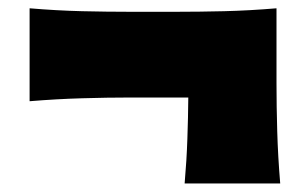

<svg xmlns="http://www.w3.org/2000/svg" viewBox="-20 -592 727 456"><path d="M418.5 -156.2Q423.3 -210.9 425 -262.2Q426.8 -313.5 427.2 -360.4H288.1Q234.9 -360.4 174.8 -358.6Q114.7 -356.9 50.3 -351.6V-572.3Q114.7 -566.9 174.8 -565.4Q234.9 -564 288.1 -564H398.9Q452.1 -564 512.2 -565.4Q572.3 -566.9 636.7 -572.3V-394Q636.7 -340.8 638.4 -280.8Q640.1 -220.7 645.5 -156.2Z"/></svg>

Font: Pinar-FD Black
Style: Regular
Weight: 900
Designer: Amin Abedi
Version: Version 3.000